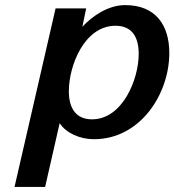

<svg xmlns="http://www.w3.org/2000/svg" viewBox="-20 -533 684 753"><path d="M37 200H157L214 -50C239 -11 294 13 348 13C531 13 644 -165 644 -325C644 -436 589 -513 471 -513C404 -513 342 -470 303 -428L318 -500H198ZM250 -175C250 -276 311 -432 433 -432C498 -432 524 -387 524 -322C524 -221 460 -65 341 -65C273 -65 250 -115 250 -175Z"/></svg>

Font: Perun SemiBold Italic
Style: Regular
Weight: 400
Italic angle: -12°
Foundry: Copyright (c) Stefan Peev, Context Ltd, 2016
Version: Version 1.026